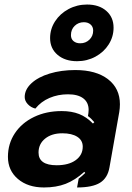

<svg xmlns="http://www.w3.org/2000/svg" viewBox="-20 -818 584 847"><path d="M15 -126Q15 -184 45.5 -230Q76 -276 130 -302Q184 -328 252 -328Q296 -328 329 -315Q362 -302 390 -273L396 -279Q382 -296 368 -306L370 -319Q371 -324 371 -333Q371 -366 347.5 -384Q324 -402 280 -402Q236 -402 198.5 -386Q161 -370 136 -339Q116 -344 102.5 -358.5Q89 -373 89 -390Q89 -423 118.5 -450.5Q148 -478 199 -493.5Q250 -509 312 -509Q404 -509 456.5 -468.5Q509 -428 509 -358Q509 -341 506 -323L463 -80Q455 -33 421.5 -12Q388 9 320 9L327 -30Q342 -41 356 -55L352 -60Q311 -23 269.5 -7Q228 9 174 9Q103 9 59 -28.5Q15 -66 15 -126ZM345 -171Q345 -199 321 -214.5Q297 -230 255 -230Q208 -230 179 -206.5Q150 -183 150 -145Q150 -89 230 -89Q283 -89 314 -111.5Q345 -134 345 -171ZM201 -650Q201 -690 223 -724Q245 -758 282.5 -778Q320 -798 364 -798Q417 -798 449 -770Q481 -742 481 -696Q481 -656 459.5 -622Q438 -588 401 -568Q364 -548 320 -548Q267 -548 234 -576Q201 -604 201 -650ZM391 -683Q391 -700 379.5 -710Q368 -720 350 -720Q326 -720 309.5 -704Q293 -688 293 -663Q293 -646 304.5 -636.5Q316 -627 334 -627Q358 -627 374.5 -643Q391 -659 391 -683Z"/></svg>

Font: K2D ExtraBold
Style: Italic
Weight: 800
Italic angle: -10°
Designer: Katatrad Aksorn Co.,Ltd.
Foundry: Cadson Demak Co.,Ltd.
Version: Version 1.000; ttfautohint (v1.6)